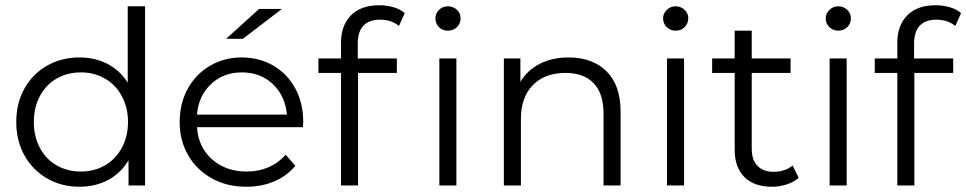

<svg xmlns="http://www.w3.org/2000/svg" viewBox="-20 -707 3684 732"><path d="M533 -683V0H470V-96Q441 -47 392.5 -21Q344 5 283 5Q215 5 160 -26.5Q105 -58 73.5 -114Q42 -170 42 -242Q42 -314 73.5 -370Q105 -426 160 -457Q215 -488 283 -488Q342 -488 389.5 -463.5Q437 -439 467 -392V-683ZM289 -431Q237 -431 196 -407.5Q155 -384 132 -340.5Q109 -297 109 -242Q109 -187 132 -143.5Q155 -100 196 -76.5Q237 -53 289 -53Q339 -53 380 -76.5Q421 -100 444.5 -143.5Q468 -187 468 -242Q468 -297 444.5 -340.5Q421 -384 380 -407.5Q339 -431 289 -431Z M1135 -222H731Q736 -146 788.5 -99.5Q841 -53 921 -53Q966 -53 1004 -69.5Q1042 -86 1069 -117L1106 -75Q1074 -36 1025.5 -15.5Q977 5 919 5Q845 5 787.5 -27Q730 -59 697.5 -115Q665 -171 665 -242Q665 -313 696 -369Q727 -425 781 -456.5Q835 -488 902 -488Q969 -488 1022.5 -456.5Q1076 -425 1106 -369.5Q1136 -314 1136 -242ZM731 -270H1074Q1067 -342 1020 -386.5Q973 -431 902 -431Q832 -431 784.5 -386.5Q737 -342 731 -270ZM968 -673H1055L906 -559H842Z M1344 -541V-484H1493V-429H1345V0H1280V-429H1194V-484H1280V-544Q1280 -610 1318 -648.5Q1356 -687 1426 -687Q1454 -687 1480 -679.5Q1506 -672 1523 -657L1501 -608Q1472 -632 1429 -632Q1387 -632 1365.5 -609Q1344 -586 1344 -541ZM1655 -484H1720V0H1655ZM1640 -637Q1640 -655 1653.5 -669Q1667 -683 1687.5 -683Q1708 -683 1722 -669.5Q1736 -656 1736 -638Q1736 -617 1722 -603.5Q1708 -590 1687.5 -590Q1667 -590 1653.5 -603.5Q1640 -617 1640 -637Z M2346 -281V0H2281V-274Q2281 -350 2243.5 -389.5Q2206 -429 2136 -429Q2057 -429 2011.5 -382.5Q1966 -336 1966 -254V0H1901V-484H1964V-395Q1990 -439 2037.5 -463.5Q2085 -488 2148 -488Q2239 -488 2292.5 -435Q2346 -382 2346 -281Z M2523 -484H2588V0H2523ZM2508 -637Q2508 -655 2522 -669Q2536 -683 2556 -683Q2576 -683 2590 -669.5Q2604 -656 2604 -638Q2604 -617 2590 -603.5Q2576 -590 2556 -590Q2536 -590 2522 -603.5Q2508 -617 2508 -637Z M3025 -29Q3007 -13 2979.5 -4Q2952 5 2923 5Q2855 5 2818 -32Q2781 -69 2781 -136V-429H2695V-484H2781V-590H2846V-484H2994V-429H2846V-140Q2846 -97 2868 -74.5Q2890 -52 2930 -52Q2950 -52 2969 -58Q2988 -64 3002 -76Z M3143 -484H3208V0H3143ZM3128 -637Q3128 -655 3142 -669Q3156 -683 3176 -683Q3196 -683 3210 -669.5Q3224 -656 3224 -638Q3224 -617 3210 -603.5Q3196 -590 3176 -590Q3156 -590 3142 -603.5Q3128 -617 3128 -637Z M3465 -541V-484H3614V-429H3466V0H3401V-429H3315V-484H3401V-544Q3401 -610 3439 -648.5Q3477 -687 3547 -687Q3575 -687 3601 -679.5Q3627 -672 3644 -657L3622 -608Q3593 -632 3550 -632Q3508 -632 3486.5 -609Q3465 -586 3465 -541Z"/></svg>

Font: Montserrat Ace
Style: Regular
Weight: 400
Designer: Julieta Ulanovsky
Foundry: Julieta Ulanovsky
Version: Version 1